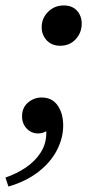

<svg xmlns="http://www.w3.org/2000/svg" viewBox="-42 -501 359 705"><path d="M111 -143Q149 -143 169.5 -114Q190 -85 190 -40Q190 6 167 50.5Q144 95 99 130Q54 165 -11 184L-22 151Q19 137 53 114Q87 91 107.5 59Q128 27 128 -13V-19Q113 -11 98 -11Q73 -11 56 -29Q39 -47 39 -74Q39 -106 61 -124.5Q83 -143 111 -143ZM179 -333Q148 -333 129.5 -353Q111 -373 111 -401Q111 -434 134.5 -457.5Q158 -481 192 -481Q223 -481 240.5 -462Q258 -443 258 -414Q258 -381 236 -357Q214 -333 179 -333Z"/></svg>

Font: Tiro Devanagari Sanskrit
Style: Italic
Weight: 400
Italic angle: -11°
Designer: Devanagari: John Hudson & Fiona Ross, assisted by Paul Hanslow. Latin: John Hudson with Paul Hanslow, assisted by Kaja S
Foundry: Tiro Typeworks Ltd.
Version: Version 1.52